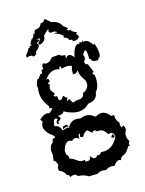

<svg xmlns="http://www.w3.org/2000/svg" viewBox="-159 -715 762 1008"><g transform="rotate(-20 222.0 -210.5)"><path d="M204.1 217.8 158.7 214.8Q138.7 197.8 104.5 193.4Q98.6 180.2 85 180.2Q75.2 180.2 65.9 185.1L61.5 171.9L52.2 168.9Q44.4 143.6 21 133.8L20 123.5Q20 110.4 28.3 106.4Q23.9 76.7 13.7 76.7L11.7 77.1L19 43.9L18.1 28.3Q18.1 -5.9 42.5 -18.6V-22Q42.5 -37.6 60.5 -37.6L61.5 -45.9Q18.6 -81.5 18.6 -110.8Q18.6 -125 28.8 -137.7L20 -152.8Q44.4 -171.4 62 -171.4Q70.3 -171.4 77.1 -167.5L99.6 -184.1Q97.2 -190.9 91.3 -190.9L85.4 -189.5L87.9 -202.6Q61.5 -241.2 61.5 -279.8Q61.5 -298.3 66.4 -312.5L64.5 -320.8Q64.5 -334.5 80.6 -358.9L85.4 -356.4L102.1 -376.5L106 -376Q114.3 -376 114.3 -386.7L113.8 -393.1L127.9 -398.4L125.5 -407.7Q125.5 -416.5 135.3 -425.3Q145 -418.5 153.8 -418.5Q170.4 -418.5 189.5 -439H230Q237.8 -426.8 259.8 -426.8L256.3 -406.2Q266.6 -419.9 276.4 -419.9Q288.6 -419.9 301.3 -398.4Q318.8 -458 341.8 -458L350.6 -456.1L350.1 -464.4L360.4 -460L373.5 -466.8L369.6 -458.5L378.4 -460Q399.4 -460 417.5 -425.8L423.8 -431.2Q431.6 -402.8 431.6 -381.3Q431.6 -351.6 413.6 -348.1L415 -341.8Q377.9 -342.3 377.9 -360.4L371.1 -363.8L372.6 -390.1Q372.6 -413.6 365.7 -413.6Q359.9 -413.6 348.1 -394Q351.6 -389.2 351.6 -382.3Q351.6 -370.6 339.8 -358.4Q342.8 -341.3 350.1 -341.3L354 -342.3L370.1 -292L359.4 -288.6L369.6 -272V-264.6Q369.6 -210.9 343.3 -188.5Q336.9 -146 285.6 -145Q261.7 -122.6 229 -122.6Q194.3 -122.6 149.4 -151.4Q144 -138.7 124 -138.7L112.8 -139.6Q123 -129.9 123 -124Q123 -119.1 113.8 -113.8Q104.5 -108.4 104.5 -106Q104.5 -103 108.9 -99.6L97.7 -98.6L96.2 -106.9Q96.2 -117.2 107.9 -124Q101.6 -130.4 95.7 -130.4Q83.5 -130.4 78.1 -94.2Q106 -89.4 111.3 -59.1L142.6 -64.9L147 -59.1Q164.6 -90.8 194.8 -90.8Q209 -90.8 220.7 -85.9Q236.8 -91.3 247.6 -91.3Q274.9 -91.3 298.8 -67.4Q316.9 -75.7 329.1 -75.7Q357.4 -75.7 377 -43H392.6L392.1 -33.2Q392.1 -10.3 405.8 3.4L403.8 16.1Q403.8 25.4 408.2 33.2Q414.1 26.4 418 26.4Q425.3 26.4 425.3 51.3Q413.6 65.9 413.6 83Q413.6 98.1 422.4 114.7Q414.1 120.1 414.1 130.4L415 139.2L409.2 136.2Q406.2 136.2 403.3 140.6Q400.4 145 396.2 150.6Q392.1 156.2 385.7 162.1Q379.4 168 370.1 170.9Q348.1 178.2 346.2 192.9Q340.3 188.5 334 188.5Q319.8 188.5 303.7 209.5Q292 205.6 284.7 205.6Q269 205.6 253.9 214.8Q243.7 210.4 232.9 210.4Q219.2 210.4 204.1 217.8ZM217.3 -177.2Q221.2 -177.2 225.1 -181.2L257.3 -182.6Q276.4 -187 278.8 -207Q295.9 -211.4 305.9 -223.6Q315.9 -235.8 315.9 -252.4Q315.9 -259.8 312.5 -266.8Q309.1 -273.9 304.9 -281.7Q300.8 -289.6 297.4 -298.3Q293.9 -307.1 293.9 -318.4L294.4 -329.1Q283.2 -315.9 270 -315.9L263.7 -316.9Q263.7 -341.3 272.9 -360.4Q260.7 -368.2 240.2 -368.2L215.8 -365.7L217.3 -371.6Q217.3 -377.9 208.5 -379.4L206.1 -365.7Q193.8 -372.1 179.7 -372.1Q148.9 -372.1 120.6 -336.9L128.9 -340.3Q135.7 -340.3 136.7 -325.7L121.6 -314.5L130.9 -309.1Q123 -295.4 123 -284.2Q123 -276.9 130.4 -267.8Q137.7 -258.8 137.7 -254.9Q137.7 -249 127.4 -247.1Q134.8 -238.3 141.1 -238.3L145.5 -239.3L147 -213.9L152.3 -213.4Q167 -213.4 172.9 -227.1H180.2Q180.2 -215.8 196.8 -210.9Q187 -207 187 -200.2L187.5 -196.3L201.7 -201.7Q208.5 -177.2 217.3 -177.2ZM116.2 -63.5 119.1 -77.1 135.3 -80.1Q147.9 -80.1 147.9 -66.4Q144 -70.3 137.7 -70.3Q128.9 -70.3 116.2 -63.5ZM179.7 137.7Q198.2 137.7 199.2 114.7Q210 135.7 221.2 135.7Q229 135.7 237.3 125.5L246.1 127.4Q254.9 127.4 260.7 117.2L281.2 119.1Q329.1 119.1 360.4 65.9Q360.4 40 339.4 40L329.6 41.5Q314.5 7.3 288.1 7.3L279.8 8.3Q273.9 -2 267.1 -2Q260.3 -2 253.9 5.9L232.4 -15.6Q212.4 -11.2 201.2 9.3Q186 8.8 186 0.5L192.4 -13.2Q179.7 -13.2 179.7 4.9L180.2 12.7Q168.9 1.5 158.7 1.5Q148.9 1.5 139.2 9.8Q130.4 3.9 122.6 3.9Q100.6 3.9 85.4 43.9L85.9 67.9Q94.7 70.3 94.7 87.4V92.8Q107.4 95.2 125.2 111.3Q143.1 127.4 154.8 127.4L168.5 125.5L167 135.7ZM349.1 67.4 338.4 65.9 348.6 47.4Q356.4 56.6 356.4 62.5Q356.4 67.4 349.1 67.4ZM217.3 -639.2H225.6L250 -613.3Q289.6 -604.5 300.3 -573.7Q320.3 -556.6 320.3 -552.2Q320.3 -550.3 316.9 -550.3L313 -550.8Q316.4 -540.5 323.2 -540.5L330.1 -542.5Q331.5 -529.8 358.4 -518.1L351.1 -510.7L360.8 -494.6Q355 -479.5 333.5 -479.5L321.8 -480.5L322.8 -484.4Q322.8 -491.7 306.6 -492.7Q305.2 -508.8 282.7 -515.1L287.1 -523.4L270 -539.6L241.7 -553.7L261.7 -552.7Q254.9 -563 236.3 -563L225.6 -562.5L219.2 -571.8L222.7 -581.5L221.2 -583.5Q215.3 -583.5 189.5 -559.6Q188 -527.8 151.9 -522.5L147.5 -533.7Q163.6 -546.9 163.6 -552.2Q163.6 -555.7 156.7 -555.7L143.6 -553.7Q157.2 -552.2 157.2 -548.3Q157.2 -543 139.2 -535.2Q147 -530.3 147 -523.4Q147 -511.2 119.6 -494.1L120.1 -490.7Q120.1 -479.5 100.1 -475.1Q95.7 -485.4 83 -485.4Q74.7 -485.4 64.9 -481.9L66.4 -496.6Q81.5 -508.8 91.3 -526.9H99.1L99.6 -534.2L111.3 -534.7L107.9 -543.9L120.6 -563.5Q136.7 -567.9 140.1 -590.3L147.5 -583.5V-586.4Q147.5 -596.2 156.2 -605H161.1Q185.5 -605 194.8 -626Q216.3 -626.5 217.3 -639.2Z"/></g></svg>

Font: Truetypewriter PolyglOTT
Style: Regular
Weight: 400
Designer: Sergey Beatoff a.k.a. Sam_T
Version: Version 3.76